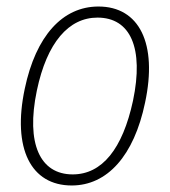

<svg xmlns="http://www.w3.org/2000/svg" viewBox="-20 -559 521 589"><path d="M200 10C309 10 391 -81 425 -244C464 -426 407 -539 282 -539C172 -539 90 -449 56 -287C17 -103 75 10 200 10ZM203 -24C103 -24 59 -118 93 -281C124 -429 191 -505 279 -505C380 -505 422 -412 388 -250C356 -102 293 -24 203 -24Z"/></svg>

Font: Noto Sans SemiCondensed ExtraLight
Style: Italic
Weight: 200
Width: 4
Italic angle: -12°
Designer: Monotype Design Team
Foundry: Monotype Imaging Inc.
Version: Version 2.013